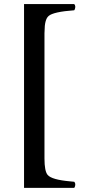

<svg xmlns="http://www.w3.org/2000/svg" viewBox="-20 -723 437 936"><path d="M97.2 192.9V-703.1H341.8Q350.6 -694.3 344.7 -677.7Q343.3 -674.3 341.8 -672.9Q240.2 -665.5 216.8 -645Q197.3 -627.9 197.3 -571.3Q197.3 -565.9 196.8 -561V49.8Q196.8 111.8 212.4 129.9Q232.4 153.3 321.8 161.1Q331.5 162.1 341.8 163.1Q350.6 171.9 344.7 188Q343.3 191.4 341.8 192.9Z"/></svg>

Font: Linux Libertine O
Style: Bold
Weight: 700
Designer: Philipp H. Poll
Foundry: Philipp H. Poll
Version: Version 5.0.0